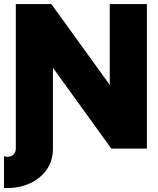

<svg xmlns="http://www.w3.org/2000/svg" viewBox="-20 -743 789 960"><path d="M0 37.6Q7.3 41 17.6 41Q36.1 41 47.6 29.5Q59.1 18.1 59.1 0V-722.7H236.8L528.8 -318.4V-722.7H714.4V0H536.6L244.6 -404.3V0Q244.6 61 213.4 105.2Q182.1 149.4 130.4 173.3Q78.6 197.3 17.6 197.3Q13.2 197.3 8.8 197.3Q4.4 197.3 0 196.8Z"/></svg>

Font: Giphurs Black
Style: Regular
Weight: 900
Version: Version 0.920; ttfautohint (v1.8.4.7-5d5b)